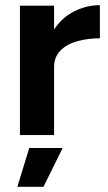

<svg xmlns="http://www.w3.org/2000/svg" viewBox="-20 -522 419 742"><path d="M57 0V-500H189V-408Q220 -455 267.5 -478.5Q315 -502 366 -502V-374Q320 -374 279.5 -363Q239 -352 214 -327Q189 -302 189 -263V0ZM47 200 93 50H222L148 200Z"/></svg>

Font: Figtree Light
Style: Bold
Weight: 700
Version: Version 2.002